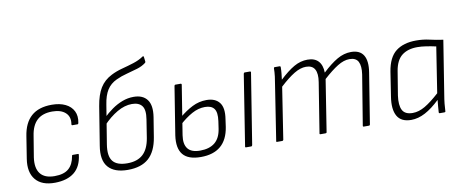

<svg xmlns="http://www.w3.org/2000/svg" viewBox="-63 -972 3033 1253"><g transform="rotate(-10 1453.5 -345.5)"><path d="M217 11Q129 12 88 -37.5Q47 -87 61 -175L84 -320Q97 -407 146 -450.5Q195 -494 282 -494Q335 -494 372 -476Q409 -458 425.5 -425Q442 -392 433 -347Q432 -339 426 -339H393Q386 -339 387 -347Q395 -395 365 -422.5Q335 -450 278 -450Q213 -450 177 -416.5Q141 -383 131 -316L108 -176Q98 -106 126.5 -69Q155 -32 221 -32Q283 -32 314.5 -59.5Q346 -87 355 -141Q355 -148 361 -148H395Q401 -148 400 -141Q391 -65 344.5 -27.5Q298 10 217 11Z M699 11Q610 11 569.5 -35.5Q529 -82 545 -177L586 -431Q598 -505 625.5 -549.5Q653 -594 703 -619Q736 -636 776 -646.5Q816 -657 854 -669Q892 -681 921 -701Q924 -703 926 -702Q928 -701 929 -698L933 -665Q933 -660 929 -657Q906 -639 872 -628.5Q838 -618 800.5 -608.5Q763 -599 729 -583Q688 -564 665.5 -528.5Q643 -493 634 -434L592 -176Q580 -101 607 -66.5Q634 -32 703 -32Q769 -32 806.5 -66Q844 -100 856 -172L875 -293Q885 -355 864.5 -381.5Q844 -408 798 -408Q750 -408 700 -379Q650 -350 604 -301L610 -349Q640 -378 672.5 -401Q705 -424 741.5 -438Q778 -452 817 -452Q878 -452 906.5 -414Q935 -376 923 -299L902 -169Q887 -77 837.5 -33Q788 11 699 11Z M1183 11Q1099 11 1064.5 -31Q1030 -73 1042 -157L1093 -476Q1095 -483 1099 -483H1134Q1141 -483 1141 -476L1089 -150Q1080 -92 1103.5 -61.5Q1127 -31 1185 -31Q1247 -31 1283 -60.5Q1319 -90 1328 -152L1335 -200Q1343 -257 1325 -281.5Q1307 -306 1264 -306Q1220 -306 1177.5 -282.5Q1135 -259 1092 -220L1099 -267Q1143 -304 1187.5 -326.5Q1232 -349 1282 -349Q1340 -349 1367.5 -313.5Q1395 -278 1383 -204L1376 -154Q1363 -71 1314.5 -30Q1266 11 1183 11ZM1484 0Q1476 0 1478 -7L1552 -476Q1554 -483 1560 -483H1593Q1601 -483 1600 -476L1525 -7Q1523 0 1517 0Z M1689 0Q1682 0 1684 -6L1740 -367Q1745 -394 1748.5 -423Q1752 -452 1752 -476Q1752 -483 1758 -483H1791Q1797 -483 1797 -477Q1797 -457 1795 -436.5Q1793 -416 1790 -394Q1843 -444 1886.5 -469Q1930 -494 1977 -494Q2024 -494 2048.5 -467.5Q2073 -441 2074 -391Q2128 -442 2173 -468Q2218 -494 2265 -494Q2324 -494 2347.5 -455Q2371 -416 2359 -342L2305 -6Q2304 0 2298 0H2264Q2257 0 2258 -7L2312 -337Q2320 -392 2305 -421Q2290 -450 2247 -450Q2210 -450 2168 -424Q2126 -398 2072 -349L2018 -6Q2017 0 2010 0H1977Q1970 0 1971 -6L2024 -337Q2033 -392 2017 -421Q2001 -450 1959 -450Q1922 -450 1880 -424.5Q1838 -399 1784 -349L1731 -6Q1729 0 1723 0Z M2577 11Q2510 11 2484.5 -34Q2459 -79 2472 -161L2497 -323Q2512 -416 2562.5 -455Q2613 -494 2697 -494Q2743 -494 2783.5 -484.5Q2824 -475 2873 -468L2817 -116Q2811 -81 2808.5 -55.5Q2806 -30 2805 -6Q2805 0 2798 0H2767Q2761 0 2761 -6Q2762 -26 2764 -46.5Q2766 -67 2768 -88Q2717 -39 2670 -14Q2623 11 2577 11ZM2594 -32Q2634 -32 2676 -56.5Q2718 -81 2773 -131L2820 -433Q2789 -440 2756.5 -445Q2724 -450 2697 -450Q2634 -450 2595 -420Q2556 -390 2544 -320L2518 -161Q2509 -98 2526 -65Q2543 -32 2594 -32Z"/></g></svg>

Font: Sofia Sans Semi Condensed Light
Style: Italic
Weight: 300
Italic angle: -9°
Version: Version 4.100